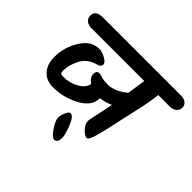

<svg xmlns="http://www.w3.org/2000/svg" viewBox="-182 -906 1319 1319"><g transform="rotate(45 477.0 -246.5)"><path d="M128 -662H886Q920 -662 937 -647Q954 -632 954 -609.5Q954 -587 936.5 -570.5Q919 -554 886 -554H775Q769 -489 745 -383Q721 -277 708.5 -219Q696 -161 689 -130.5Q682 -100 672 -64Q655 3 634 3Q616 3 587.5 -27.5Q559 -58 559 -88Q559 -97 575 -170Q591 -243 598 -281Q557 -262 507 -255V-252Q507 -178 417.5 -129Q328 -80 225 -80Q160 -80 122.5 -122Q85 -164 85 -234Q85 -329 136 -410.5Q187 -492 263 -492Q294 -492 327.5 -473Q361 -454 361 -435Q361 -426 355 -419Q349 -412 342.5 -409.5Q336 -407 323 -403Q253 -382 223.5 -322.5Q194 -263 194 -211Q194 -192 200 -186.5Q206 -181 224 -181Q287 -181 337 -209.5Q387 -238 396 -281Q357 -308 357 -341Q357 -374 384 -374Q394 -374 418 -366.5Q442 -359 478 -359Q545 -359 619 -419L639 -554H128Q94 -554 76.5 -569.5Q59 -585 59 -610Q59 -662 128 -662ZM437 -40Q466 -40 491.5 25.5Q517 91 517 119Q517 169 486 169Q465 169 431.5 119.5Q398 70 398 42.5Q398 15 411.5 -12.5Q425 -40 437 -40Z"/></g></svg>

Font: Kalam
Style: Bold
Weight: 700
Version: Version 2.001;PS 1.0;hotconv 1.0.79;makeotf.lib2.5.61930; tt